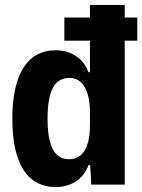

<svg xmlns="http://www.w3.org/2000/svg" viewBox="-20 -749 577 779"><path d="M206 10C271 10 320 -25 339 -79H346L350 0H486V-584H537V-678H486V-729H345V-678H241V-584H345V-456H339C319 -510 271 -545 206 -545C91 -545 30 -447 30 -268C30 -71 100 10 206 10ZM260 -103C197 -103 173 -163 173 -268C173 -378 200 -433 262 -433C315 -433 345 -381 345 -293V-242C345 -151 316 -103 260 -103Z"/></svg>

Font: Mona Sans SemiCondensed
Style: Bold
Weight: 700
Width: 4
Designer: Deni Anggara
Foundry: GitHub
Version: Version 2.000